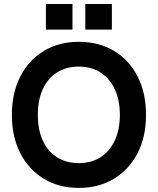

<svg xmlns="http://www.w3.org/2000/svg" viewBox="-20 -921 787 957"><path d="M372.6 15.6Q273.6 15.6 198.4 -29.9Q123.2 -75.5 81.2 -157.4Q39.2 -239.4 39.2 -348Q39.2 -457.6 81.2 -539.6Q123.2 -621.5 198.4 -667.1Q273.6 -712.6 372.6 -712.6Q473 -712.6 548.4 -667.3Q623.8 -622 665.8 -540.1Q707.8 -458.2 707.8 -348Q707.8 -238.8 665.3 -156.9Q622.8 -75 547.4 -29.7Q472 15.6 372.6 15.6ZM372.4 -108Q436 -108 481.5 -137.6Q527.1 -167.1 552.2 -221Q577.4 -275 577.4 -348Q577.4 -422 552.2 -475.9Q527 -529.8 481.4 -559.4Q435.7 -589 372.3 -589Q310.6 -589 264.4 -559.9Q218.3 -530.8 193.4 -477Q168.6 -423.2 168.6 -348.1Q168.6 -273.8 193.4 -220Q218.2 -166.2 264.4 -137.1Q310.6 -108 372.4 -108ZM405.2 -773.4V-901H537.6V-773.4ZM208.8 -773.4V-901H341.2V-773.4Z"/></svg>

Font: Hanken Grotesk
Style: Regular
Weight: 400
Designer: Alfredo Marco Pradil
Foundry: Hanken Design Co.
Version: Version 3.013